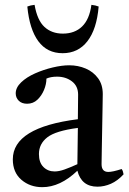

<svg xmlns="http://www.w3.org/2000/svg" viewBox="-20 -762 533 794"><path d="M383 10Q317 10 300 -56Q229 12 155 12Q104 12 68.5 -18.5Q33 -49 33 -103Q33 -235 302 -269Q302 -293 302.5 -318Q303 -343 303 -371Q303 -406 277.5 -425.5Q252 -445 216 -445Q190 -445 172 -437Q172 -414 162 -390Q152 -366 134.5 -349.5Q117 -333 92 -333Q70 -333 57.5 -345.5Q45 -358 45 -376Q45 -400 67.5 -421.5Q90 -443 125 -458.5Q160 -474 198 -483Q236 -492 266 -492Q303 -492 334.5 -478.5Q366 -465 385.5 -438.5Q405 -412 405 -373Q405 -349 404 -310.5Q403 -272 402.5 -228.5Q402 -185 401 -146Q400 -107 400 -83Q400 -51 428 -51Q446 -51 483 -63Q487 -58 488.5 -52Q490 -46 491 -41Q466 -14 438.5 -2Q411 10 383 10ZM300 -83 302 -233Q210 -221 175.5 -194Q141 -167 141 -125Q141 -90 159.5 -71.5Q178 -53 206 -53Q224 -53 246.5 -61Q269 -69 300 -83ZM123 -742Q134 -678 164 -650.5Q194 -623 240 -623Q289 -623 319.5 -652.5Q350 -682 358 -742Q376 -740 388 -735Q380 -641 341.5 -591.5Q303 -542 239 -542Q175 -542 138.5 -591.5Q102 -641 93 -735Q105 -740 123 -742Z"/></svg>

Font: Tiro Devanagari Sanskrit
Style: Regular
Weight: 400
Designer: Devanagari: John Hudson & Fiona Ross. Latin: John Hudson.
Foundry: Tiro Typeworks Ltd.
Version: Version 1.52